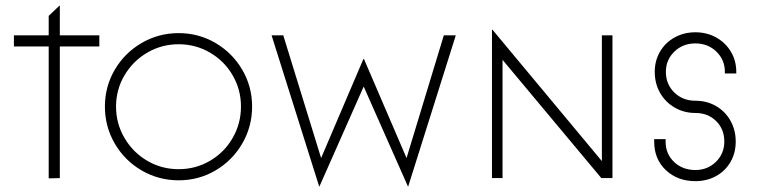

<svg xmlns="http://www.w3.org/2000/svg" viewBox="-20 -640 2726 690"><path d="M155 -473H30V-513H155V-583L194 -620L195 -619V-513H337V-473H195V0L155 1Z M357 -257Q357 -329 392.5 -389.5Q428 -450 489 -485.5Q550 -521 622 -521Q694 -521 754.5 -485.5Q815 -450 850.5 -389.5Q886 -329 886 -257Q886 -185 850.5 -124Q815 -63 754.5 -27.5Q694 8 622 8Q550 8 489 -27.5Q428 -63 392.5 -124Q357 -185 357 -257ZM846 -257Q846 -318 816 -369.5Q786 -421 734.5 -451Q683 -481 622 -481Q561 -481 509.5 -451Q458 -421 427.5 -369.5Q397 -318 397 -257Q397 -196 427.5 -144Q458 -92 509.5 -62Q561 -32 622 -32Q683 -32 734.5 -62Q786 -92 816 -144Q846 -196 846 -257Z M956 -513H998L1134 -72L1286 -428H1288L1441 -72L1575 -513H1618L1447 30H1446L1287 -329L1128 30H1127Z M1748 -533H1750L2143 -61V-513H2181V0H2141L1786 -425V0H1748Z M2331 -131V-140H2372V-131Q2372 -87 2402.5 -58Q2433 -29 2479 -29Q2523 -29 2553 -58.5Q2583 -88 2583 -131Q2583 -176 2553.5 -205Q2524 -234 2479 -234Q2438 -234 2404.5 -253.5Q2371 -273 2352 -306.5Q2333 -340 2333 -382Q2333 -422 2352 -454.5Q2371 -487 2404.5 -505.5Q2438 -524 2479 -524Q2520 -524 2553.5 -505.5Q2587 -487 2606.5 -454.5Q2626 -422 2626 -382V-376H2585V-382Q2585 -425 2554.5 -454.5Q2524 -484 2479 -484Q2434 -484 2403.5 -454.5Q2373 -425 2373 -382Q2373 -337 2403.5 -307.5Q2434 -278 2479 -278Q2520 -278 2553 -259Q2586 -240 2605 -206.5Q2624 -173 2624 -131Q2624 -90 2605 -57.5Q2586 -25 2553 -7Q2520 11 2479 11Q2415 11 2373 -28.5Q2331 -68 2331 -131Z"/></svg>

Font: Lineal Thin
Style: Regular
Weight: 200
Designer: Created by Frank Adebiaye with contributions from Anton Moglia & Ariel Martín Pérez
Created by Frank ADEBIAYE with FontF
Foundry: Velvetyne Type Foundry
Version: Version 2.000;Glyphs 3.2 (3227)